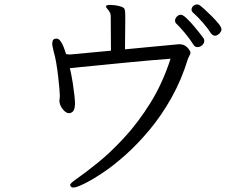

<svg xmlns="http://www.w3.org/2000/svg" viewBox="-20 -779 1040 860"><path d="M924 -631Q914 -648 890.5 -675.5Q867 -703 844 -723Q838 -729 838 -736Q838 -745 845.5 -752Q853 -759 863 -759Q871 -759 878 -753Q882 -750 896.5 -737Q911 -724 928.5 -706.5Q946 -689 959 -673Q972 -657 972 -647Q972 -638 961 -627Q957 -624 952.5 -621.5Q948 -619 943 -619Q933 -619 924 -631ZM476 -705Q476 -718 471 -725Q467 -733 461 -739Q455 -745 455 -750V-752Q457 -757 474 -757Q483 -757 495 -755.5Q507 -754 520 -750Q535 -746 538 -738Q541 -730 541 -714Q541 -707 541 -682Q541 -657 540.5 -628.5Q540 -600 540 -579Q540 -558 540 -558Q600 -564 654.5 -569Q709 -574 745 -577.5Q781 -581 783 -581Q805 -581 819 -566.5Q833 -552 833 -542Q833 -539 832 -536.5Q831 -534 829 -531Q825 -524 822 -516Q793 -421 748 -341Q703 -261 649.5 -197Q596 -133 541.5 -84.5Q487 -36 438.5 -4Q390 28 356 44.5Q322 61 309 61Q300 61 297 56Q294 51 294 50Q294 42 322 23Q361 -4 418 -50Q475 -96 536.5 -162.5Q598 -229 653 -317Q708 -405 744 -516Q706 -513 651.5 -508.5Q597 -504 538.5 -498Q480 -492 427.5 -487Q375 -482 340 -478.5Q305 -475 299 -474H293Q301 -439 306 -406.5Q311 -374 313.5 -350.5Q316 -327 316 -320Q316 -297 311 -286.5Q306 -276 295 -273Q294 -273 293 -272.5Q292 -272 290 -272Q276 -272 263 -287.5Q250 -303 247 -319Q247 -321 246.5 -323Q246 -325 246 -326Q246 -331 247 -337Q248 -343 248 -348V-351Q248 -359 246 -382.5Q244 -406 240.5 -436.5Q237 -467 232 -496.5Q227 -526 221 -546Q220 -552 217 -563.5Q214 -575 214 -585Q214 -591 217 -598.5Q220 -606 235 -606Q239 -606 244.5 -602Q250 -598 258 -583.5Q266 -569 276 -537Q280 -536 283.5 -535.5Q287 -535 291 -535H295L477 -552ZM895 -596Q895 -585 885.5 -576.5Q876 -568 865 -568Q853 -568 847 -578Q831 -604 807.5 -632Q784 -660 768 -675Q764 -679 764 -686Q764 -696 772 -704.5Q780 -713 790 -713Q799 -713 815.5 -697.5Q832 -682 849.5 -661Q867 -640 879.5 -624Q892 -608 892 -607Q895 -603 895 -596Z"/></svg>

Font: QiushuiShotai Bright
Style: Regular
Weight: 400
Designer: Christian Thalmann (Catharsis Fonts)
Version: Version 1.250;